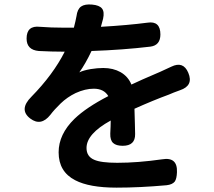

<svg xmlns="http://www.w3.org/2000/svg" viewBox="-20 -816 980 881"><path d="M515 45Q390 45 325 11Q249 -28 249 -117Q249 -200 322 -271Q376 -323 477 -375Q457 -409 410 -409Q371 -409 327 -389Q288 -370 258.5 -341.5Q229 -313 211 -289Q168 -235 119 -272Q65 -313 124 -372Q224 -474 277 -579H266Q218 -579 158 -582Q102 -587 102 -639Q102 -700 163 -693Q214 -689 272 -689H319Q327 -720 331 -742Q335 -774 352 -786Q369 -798 402.5 -795Q436 -792 448 -777Q460 -762 453 -730Q447 -706 443 -693Q565 -700 657 -712Q716 -721 716 -658Q716 -608 670 -602Q544 -587 400 -582Q372 -523 344 -484Q362 -493 396 -499Q427 -504 454 -504Q499 -504 533 -485Q568 -465 583 -428Q627 -449 700 -480Q709 -484 714 -486Q732 -494 766 -510Q821 -537 844 -482Q869 -423 806 -402Q775 -391 755 -382Q684 -356 597 -317Q598 -295 599 -246Q600 -216 600 -201Q601 -147 543 -147Q513 -147 499 -160Q485 -173 486 -203Q488 -241 488 -263Q377 -202 377 -137Q377 -98 412 -83Q443 -69 518 -69Q612 -69 724 -85Q795 -97 792 -26Q791 4 782 17Q771 31 744 34Q621 45 515 45Z"/></svg>

Font: GenSenRounded TW B
Style: Regular
Weight: 700
Version: Version 1.501;PS 1;hotconv 16.6.51;makeotf.lib2.5.65220